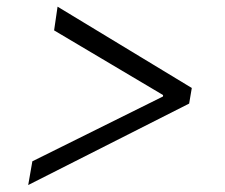

<svg xmlns="http://www.w3.org/2000/svg" viewBox="-20 -566 661 565"><path d="M536.6 -261.2 63 -21.5 75.2 -91.3 461.9 -283.2 459 -277.8 460.4 -290.5 463.4 -284.2 139.2 -476.6 149.4 -546.4 544.4 -307.1Z"/></svg>

Font: Inter Tight Light
Style: Italic
Weight: 300
Italic angle: -9.39999°
Designer: Rasmus Andersson
Foundry: rsms
Version: Version 3.004